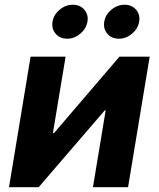

<svg xmlns="http://www.w3.org/2000/svg" viewBox="-20 -783 663 803"><path d="M515.6 0H368.7L421.9 -321.3H418L141.6 0H17.6L107.9 -545.9H254.4L201.2 -226.1H205.6L479.5 -545.9H606ZM260.7 -621.1Q230.5 -621.1 212.6 -642.1Q194.8 -663.1 199.7 -692.4Q204.6 -721.7 229.5 -742.4Q254.4 -763.2 284.7 -763.2Q314.9 -763.2 332.8 -742.4Q350.6 -721.7 345.7 -692.4Q340.8 -663.1 315.9 -642.1Q291 -621.1 260.7 -621.1ZM477.1 -621.1Q446.8 -621.1 429 -642.1Q411.1 -663.1 416 -692.4Q420.9 -721.7 445.8 -742.4Q470.7 -763.2 501 -763.2Q531.2 -763.2 549.1 -742.4Q566.9 -721.7 562 -692.4Q557.1 -663.1 532.2 -642.1Q507.3 -621.1 477.1 -621.1Z"/></svg>

Font: Inter
Style: Bold Italic
Weight: 700
Italic angle: -9.39999°
Designer: Rasmus Andersson
Foundry: rsms
Version: Version 4.001;git-9221beed3